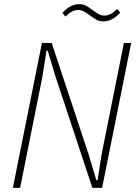

<svg xmlns="http://www.w3.org/2000/svg" viewBox="-20 -905 656 925"><path d="M246 -540 210 -661H204L184 -534L77 0H42L182 -698H229L408 -158L444 -37H450L470 -164L577 -698H612L472 0H425ZM281 -843Q319 -885 361 -885Q381 -885 394.5 -877.5Q408 -870 427 -856Q445 -842 457.5 -836Q470 -830 484 -830Q513 -830 545 -862L559 -844Q521 -802 479 -802Q459 -802 445.5 -809.5Q432 -817 413 -831Q395 -845 382.5 -851Q370 -857 356 -857Q327 -857 295 -825Z"/></svg>

Font: IBM Plex Sans Condensed ExtraLight
Style: Italic
Weight: 200
Width: 3
Italic angle: -11°
Designer: Mike Abbink, Paul van der Laan, Pieter van Rosmalen
Foundry: Bold Monday
Version: Version 1.3